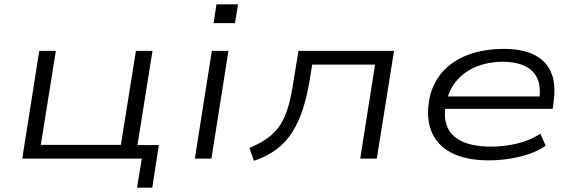

<svg xmlns="http://www.w3.org/2000/svg" viewBox="-20 -727 2632 880"><path d="M608 133 630 0H82L160 -494H236L167 -63H534L603 -494H679L610 -62H708L678 133Z M959 -621 972 -707H1071L1057 -621ZM873 0 951 -494H1027L949 0Z M1144 10 1123 -49Q1174 -70 1209 -96Q1244 -122 1266 -157Q1288 -192 1302 -241.5Q1316 -291 1326 -360L1348 -494H1786L1707 0H1631L1699 -431H1411L1399 -358Q1387 -285 1368 -226.5Q1349 -168 1320.5 -122.5Q1292 -77 1249 -44Q1206 -11 1144 10Z M2221 8Q2114 8 2046.5 -28Q1979 -64 1954.5 -132.5Q1930 -201 1953 -296Q1974 -366 2022 -412Q2070 -458 2139 -480.5Q2208 -503 2290 -503Q2371 -503 2426 -477Q2481 -451 2505 -397.5Q2529 -344 2517 -256L2513 -228H1997L2006 -285H2480L2450 -262Q2461 -327 2443 -367Q2425 -407 2383.5 -425.5Q2342 -444 2284 -444Q2222 -444 2167 -423Q2112 -402 2074 -358.5Q2036 -315 2024 -249L2023 -245Q2012 -181 2033 -139Q2054 -97 2104 -76Q2154 -55 2231 -55Q2288 -55 2346 -68Q2404 -81 2457 -114L2481 -59Q2433 -26 2363 -9Q2293 8 2221 8Z"/></svg>

Font: Nunito Sans 7pt Expanded Light
Style: Italic
Weight: 300
Width: 7
Italic angle: -9°
Designer: Vernon Adams
Foundry: Vernon Adams
Version: Version 3.101;gftools[0.9.27]